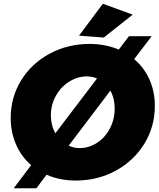

<svg xmlns="http://www.w3.org/2000/svg" viewBox="-20 -948 849 1023"><path d="M805 -384Q805 -273 749 -182Q693 -91 596.5 -38.5Q500 14 384 14Q299 14 228 -17L174 55H53L146 -68Q94 -113 65.5 -178Q37 -243 37 -319Q37 -430 93 -520.5Q149 -611 245.5 -662.5Q342 -714 458 -714Q540 -714 613 -684L667 -755H788L695 -633Q748 -588 776.5 -524Q805 -460 805 -384ZM275 -238 497 -530Q470 -541 443 -541Q394 -541 349.5 -513.5Q305 -486 278 -438Q251 -390 251 -333Q251 -281 275 -238ZM591 -370Q591 -424 568 -465L346 -172Q372 -159 404 -159Q454 -159 497 -187Q540 -215 565.5 -263.5Q591 -312 591 -370ZM528 -928 687 -870 533 -748 401 -758Z"/></svg>

Font: Gontserrat ExtraBold
Style: Italic
Weight: 800
Italic angle: -11.3°
Designer: Julieta Ulanovsky
Foundry: Julieta Ulanovsky
Version: Version 6.001